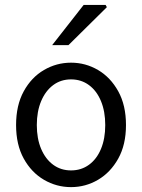

<svg xmlns="http://www.w3.org/2000/svg" viewBox="-20 -755 582 787"><path d="M271.2 12Q211.6 12 160.1 -18.1Q108.7 -48.1 77.3 -105Q45.9 -161.9 45.9 -242.4Q45.9 -323.5 77.3 -380.8Q108.7 -438 160.1 -468Q211.6 -498.1 271.2 -498.1Q330.7 -498.1 381.9 -468Q433 -438 464.7 -380.8Q496.4 -323.5 496.4 -242.4Q496.4 -161.9 464.7 -105Q433 -48.1 381.9 -18.1Q330.7 12 271.2 12ZM271.2 -56.5Q313 -56.5 344.8 -79.7Q376.6 -102.9 394 -144.8Q411.4 -186.7 411.4 -242.4Q411.4 -298.1 394 -340.3Q376.6 -382.6 344.8 -406.1Q313 -429.6 271.2 -429.6Q229.4 -429.6 197.9 -406.1Q166.4 -382.6 148.6 -340.3Q130.9 -298.1 130.9 -242.4Q130.9 -186.7 148.6 -144.8Q166.4 -102.9 197.9 -79.7Q229.4 -56.5 271.2 -56.5ZM193.8 -570 322.8 -734.7H413L418 -725.6L260.6 -570Z"/></svg>

Font: Source Sans 3 VF
Style: Regular
Weight: 200
Designer: Paul D. Hunt
Foundry: Adobe
Version: Version 3.046;hotconv 1.0.118;makeotfexe 2.5.65603